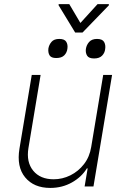

<svg xmlns="http://www.w3.org/2000/svg" viewBox="-20 -912 612 939"><path d="M426.1 -193.5 484.7 -545.5H528.1L437.1 0H393.8L408.7 -88.4H404.8Q379.3 -46.5 331.7 -19.7Q284.1 7.1 225.9 7.1Q145.6 7.1 103 -44.6Q60.4 -96.2 75.3 -185.7L135.3 -545.5H178.6L119 -187.5Q108 -119.3 142.4 -77.2Q176.8 -35.2 242.5 -35.2Q285.2 -35.2 324.2 -54.5Q363.3 -73.9 390.8 -109.4Q418.3 -144.9 426.1 -193.5ZM318.9 -891.7 373.2 -799.7 457 -891.7H512.4V-886L383.5 -752.8H347.7L266.7 -886V-891.7ZM399.9 -671.9Q402.7 -691.8 415.8 -706.7Q429 -721.6 454.5 -721.6Q480.8 -721.6 489.2 -706.7Q497.5 -691.8 494.3 -671.9Q492.5 -653.4 479.2 -639.7Q465.9 -626.1 440.3 -626.1Q414.4 -626.1 406.1 -639.7Q397.7 -653.4 399.9 -671.9ZM216.6 -674.4Q219.5 -692.5 231.7 -707Q244 -721.6 269.9 -721.6Q295.5 -721.6 304 -707.7Q312.5 -693.9 309.7 -674.4Q307.5 -654.8 294.4 -641.5Q281.2 -628.2 255 -628.2Q230.5 -628.2 222.5 -641.2Q214.5 -654.1 216.6 -674.4Z"/></svg>

Font: Inter Extra Light  BETA
Style: Italic
Weight: 200
Italic angle: 9.39999°
Designer: Rasmus Andersson
Foundry: rsms
Version: Version 3.011;git-f93a4a705